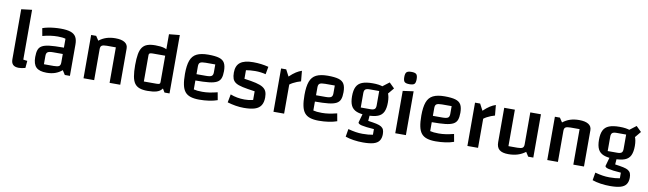

<svg xmlns="http://www.w3.org/2000/svg" viewBox="-45 -1368 7370 2183"><g transform="rotate(10 3640.0 -276.0)"><path d="M200 -90Q210 -88 222.5 -86.5Q235 -85 247 -84L240 -1Q218 5 199.5 8Q181 11 164 11Q120 11 98.5 -9.5Q77 -30 77 -72V-650L200 -665Z M486 11Q402 11 365 -25Q328 -61 328 -143Q328 -194 339 -225.5Q350 -257 380 -274Q410 -291 466 -297.5Q522 -304 612 -304H661V-231H519Q474 -231 457 -219.5Q440 -208 440 -176V-79H553Q598 -79 614.5 -90Q631 -101 631 -133V-407Q599 -417 542 -417Q501 -417 456.5 -411Q412 -405 366 -392L350 -480Q378 -490 412.5 -497Q447 -504 485 -507.5Q523 -511 559 -511Q630 -511 673 -496.5Q716 -482 735 -449.5Q754 -417 754 -363V0H695L663 -50Q627 -19 583.5 -4Q540 11 486 11Z M911 0V-500H969L1002 -450Q1041 -481 1087 -496Q1133 -511 1191 -511Q1261 -511 1298 -487.5Q1335 -464 1335 -419V0H1212V-410H1108Q1066 -410 1050 -399.5Q1034 -389 1034 -359V0Z M1651 -511Q1714 -511 1754 -499.5Q1794 -488 1816.5 -459Q1839 -430 1848.5 -379.5Q1858 -329 1858 -250Q1858 -170 1848.5 -118Q1839 -66 1816.5 -37Q1794 -8 1754 3.5Q1714 15 1651 15Q1596 15 1559.5 2Q1523 -11 1502 -40.5Q1481 -70 1472 -121.5Q1463 -173 1463 -250Q1463 -326 1472 -376.5Q1481 -427 1502.5 -456.5Q1524 -486 1560.5 -498.5Q1597 -511 1651 -511ZM1781 -414H1638Q1612 -414 1602.5 -408.5Q1593 -403 1593 -388V-83H1737Q1763 -83 1772 -88Q1781 -93 1781 -108ZM1904 -674V0H1846L1781 -108V-662Z M2248 11Q2189 11 2148 -2Q2107 -15 2083 -44.5Q2059 -74 2048.5 -124.5Q2038 -175 2038 -250Q2038 -347 2059 -404.5Q2080 -462 2129.5 -486.5Q2179 -511 2262 -511Q2343 -511 2388 -497.5Q2433 -484 2451.5 -450.5Q2470 -417 2470 -357Q2470 -306 2458 -274.5Q2446 -243 2414 -226Q2382 -209 2323 -202.5Q2264 -196 2168 -196H2138V-269H2278Q2325 -269 2342 -280.5Q2359 -292 2359 -324V-415H2248Q2202 -415 2185 -404Q2168 -393 2168 -361V-93Q2188 -88 2211 -85.5Q2234 -83 2267 -83Q2308 -83 2348 -89Q2388 -95 2441 -108L2457 -20Q2416 -5 2361.5 3Q2307 11 2248 11Z M2583 -361Q2583 -441 2631 -478Q2679 -515 2780 -515Q2828 -515 2872 -509.5Q2916 -504 2958 -493L2942 -405Q2917 -412 2884.5 -416Q2852 -420 2821 -420Q2791 -420 2763 -417.5Q2735 -415 2714 -411V-312Q2797 -301 2849.5 -288.5Q2902 -276 2931 -257.5Q2960 -239 2971.5 -212Q2983 -185 2983 -144Q2983 -88 2961 -52.5Q2939 -17 2891 -1Q2843 15 2763 15Q2716 15 2668 7Q2620 -1 2573 -15L2591 -110Q2667 -80 2755 -80Q2781 -80 2802.5 -82.5Q2824 -85 2853 -92V-192Q2765 -204 2711.5 -215.5Q2658 -227 2630.5 -245Q2603 -263 2593 -291Q2583 -319 2583 -361Z M3163 -500 3203 -424Q3244 -463 3277 -484Q3310 -505 3342 -515L3353 -395Q3333 -390 3309 -380.5Q3285 -371 3263.5 -359.5Q3242 -348 3227 -336V0H3104V-500Z M3628 11Q3569 11 3528 -2Q3487 -15 3463 -44.5Q3439 -74 3428.5 -124.5Q3418 -175 3418 -250Q3418 -347 3439 -404.5Q3460 -462 3509.5 -486.5Q3559 -511 3642 -511Q3723 -511 3768 -497.5Q3813 -484 3831.5 -450.5Q3850 -417 3850 -357Q3850 -306 3838 -274.5Q3826 -243 3794 -226Q3762 -209 3703 -202.5Q3644 -196 3548 -196H3518V-269H3658Q3705 -269 3722 -280.5Q3739 -292 3739 -324V-415H3628Q3582 -415 3565 -404Q3548 -393 3548 -361V-93Q3568 -88 3591 -85.5Q3614 -83 3647 -83Q3688 -83 3728 -89Q3768 -95 3821 -108L3837 -20Q3796 -5 3741.5 3Q3687 11 3628 11Z M4160 -145Q4084 -145 4038.5 -163Q3993 -181 3973 -221Q3953 -261 3953 -330Q3953 -398 3973 -438.5Q3993 -479 4038.5 -497Q4084 -515 4160 -515Q4237 -515 4282 -497Q4327 -479 4347 -439Q4367 -399 4367 -330Q4367 -262 4347.5 -221Q4328 -180 4282.5 -162.5Q4237 -145 4160 -145ZM4073 -220H4183Q4219 -220 4233 -232Q4247 -244 4247 -275V-441H4137Q4101 -441 4087 -429Q4073 -417 4073 -386ZM4373 35Q4373 82 4352.5 111.5Q4332 141 4287 154Q4242 167 4167 167Q4111 167 4057.5 159Q4004 151 3962 136L3977 46Q4027 59 4065.5 65Q4104 71 4144 71Q4181 71 4208.5 68.5Q4236 66 4263 61V-4Q4163 -11 4120.5 -21Q4078 -31 4078 -49L4110 -163L4189 -162L4183 -85Q4242 -77 4279.5 -69Q4317 -61 4337 -48Q4357 -35 4365 -15Q4373 5 4373 35ZM4328 -403 4259 -490 4348 -558 4408 -499Z M4510 -489 4633 -506V0H4510ZM4572 -577Q4530 -577 4515 -591.5Q4500 -606 4500 -647Q4500 -689 4515 -704Q4530 -719 4572 -719Q4613 -719 4628 -704Q4643 -689 4643 -647Q4643 -606 4628.5 -591.5Q4614 -577 4572 -577Z M4977 11Q4918 11 4877 -2Q4836 -15 4812 -44.5Q4788 -74 4777.5 -124.5Q4767 -175 4767 -250Q4767 -347 4788 -404.5Q4809 -462 4858.5 -486.5Q4908 -511 4991 -511Q5072 -511 5117 -497.5Q5162 -484 5180.5 -450.5Q5199 -417 5199 -357Q5199 -306 5187 -274.5Q5175 -243 5143 -226Q5111 -209 5052 -202.5Q4993 -196 4897 -196H4867V-269H5007Q5054 -269 5071 -280.5Q5088 -292 5088 -324V-415H4977Q4931 -415 4914 -404Q4897 -393 4897 -361V-93Q4917 -88 4940 -85.5Q4963 -83 4996 -83Q5037 -83 5077 -89Q5117 -95 5170 -108L5186 -20Q5145 -5 5090.5 3Q5036 11 4977 11Z M5402 -500 5442 -424Q5483 -463 5516 -484Q5549 -505 5581 -515L5592 -395Q5572 -390 5548 -380.5Q5524 -371 5502.5 -359.5Q5481 -348 5466 -336V0H5343V-500Z M6104 -500V0H6045L6013 -50Q5972 -19 5924 -4Q5876 11 5816 11Q5746 11 5713 -16.5Q5680 -44 5680 -103V-500H5803V-79H5906Q5949 -79 5965 -90Q5981 -101 5981 -130V-500Z M6265 0V-500H6323L6356 -450Q6395 -481 6441 -496Q6487 -511 6545 -511Q6615 -511 6652 -487.5Q6689 -464 6689 -419V0H6566V-410H6462Q6420 -410 6404 -399.5Q6388 -389 6388 -359V0Z M7011 -145Q6935 -145 6889.5 -163Q6844 -181 6824 -221Q6804 -261 6804 -330Q6804 -398 6824 -438.5Q6844 -479 6889.5 -497Q6935 -515 7011 -515Q7088 -515 7133 -497Q7178 -479 7198 -439Q7218 -399 7218 -330Q7218 -262 7198.5 -221Q7179 -180 7133.5 -162.5Q7088 -145 7011 -145ZM6924 -220H7034Q7070 -220 7084 -232Q7098 -244 7098 -275V-441H6988Q6952 -441 6938 -429Q6924 -417 6924 -386ZM7224 35Q7224 82 7203.5 111.5Q7183 141 7138 154Q7093 167 7018 167Q6962 167 6908.5 159Q6855 151 6813 136L6828 46Q6878 59 6916.5 65Q6955 71 6995 71Q7032 71 7059.5 68.5Q7087 66 7114 61V-4Q7014 -11 6971.5 -21Q6929 -31 6929 -49L6961 -163L7040 -162L7034 -85Q7093 -77 7130.5 -69Q7168 -61 7188 -48Q7208 -35 7216 -15Q7224 5 7224 35ZM7179 -403 7110 -490 7199 -558 7259 -499Z"/></g></svg>

Font: Changa Medium
Style: Regular
Weight: 500
Designer: Eduardo Rodriguez Tunni
Foundry: Eduardo Rodriguez Tunni
Version: Version 3.003